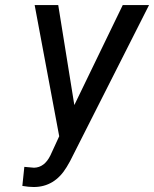

<svg xmlns="http://www.w3.org/2000/svg" viewBox="-20 -731 612 763"><path d="M275.4 -313.5 467.8 -710.9H572.3L258.3 -90.3L245.1 -67.4Q197.3 12.2 113.8 12.2Q94.2 12.2 68.8 7.8L76.7 -67.9L115.2 -64.5Q156.7 -65.4 180.2 -113.3L215.3 -189.5L117.7 -710.9H211.4Z"/></svg>

Font: MAUL Condensed Italic
Style: Condenced Regular Italic
Weight: 400
Italic angle: -12°
Designer: MAUL
Version: Version 1.0; 2020; ttfautohint (v1.8.3)